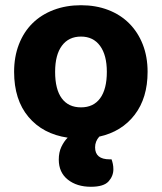

<svg xmlns="http://www.w3.org/2000/svg" viewBox="-20 -516 620 735"><path d="M545 -241Q545 -141 495.5 -76.5Q446 -12 360 7Q344 25 344 48Q344 94 400 94H407Q410 102 412 111.5Q414 121 414 132Q414 158 395.5 178.5Q377 199 328 199Q274 199 239.5 171.5Q205 144 205 95Q205 67 215 46Q225 25 239 11Q144 -3 89 -68.5Q34 -134 34 -241Q34 -299 52.5 -346.5Q71 -394 104.5 -427Q138 -460 185.5 -478Q233 -496 290 -496Q347 -496 394 -478Q441 -460 474.5 -426.5Q508 -393 526.5 -346Q545 -299 545 -241ZM290 -376Q243 -376 217 -341Q191 -306 191 -241Q191 -174 216.5 -139.5Q242 -105 290 -105Q338 -105 363.5 -140Q389 -175 389 -241Q389 -305 363 -340.5Q337 -376 290 -376Z"/></svg>

Font: Baloo Bhai 2
Style: Bold
Weight: 700
Designer: Supriya Tembe, Noopur Datye and Ek Type
Foundry: Ek Type
Version: Version 1.640;PS 1.000;hotconv 16.6.51;makeotf.lib2.5.65220;